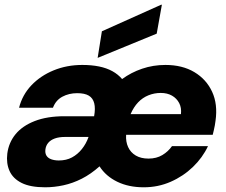

<svg xmlns="http://www.w3.org/2000/svg" viewBox="-20 -784 959 816"><path d="M172 12Q109 12 72 -6.5Q35 -25 20.5 -57.5Q6 -90 11 -131Q17 -178 46 -213.5Q75 -249 127.5 -269.5Q180 -290 254 -290H380Q386 -323 380.5 -345Q375 -367 357.5 -377.5Q340 -388 308 -388Q273 -388 245 -373Q217 -358 205 -326H61Q75 -381 113.5 -421.5Q152 -462 208 -485Q264 -508 330 -508Q369 -508 401 -501.5Q433 -495 457.5 -481.5Q482 -468 499 -448Q537 -476 584 -492Q631 -508 683 -508Q755 -508 806 -477.5Q857 -447 881.5 -394Q906 -341 896 -271Q895 -262 893 -251Q891 -240 888.5 -229.5Q886 -219 884 -211H516Q514 -182 524.5 -159Q535 -136 557 -123Q579 -110 611 -110Q645 -110 670 -125Q695 -140 711 -163H864Q841 -114 800 -74.5Q759 -35 705.5 -11.5Q652 12 591 12Q527 12 478.5 -11.5Q430 -35 403 -77Q366 -44 327.5 -24.5Q289 -5 249.5 3.5Q210 12 172 12ZM230 -102Q262 -102 286 -115Q310 -128 328 -150.5Q346 -173 356 -201V-202H257Q231 -202 213 -195.5Q195 -189 185 -177Q175 -165 173 -149Q171 -133 177.5 -122.5Q184 -112 198 -107Q212 -102 230 -102ZM535 -299H749Q752 -326 741.5 -346Q731 -366 711 -377.5Q691 -389 663 -389Q636 -389 611 -379Q586 -369 567 -349Q548 -329 535 -299ZM395 -538 413 -651 665 -764H668L646 -641Z"/></svg>

Font: DM Sans 36pt Black
Style: Italic
Weight: 900
Italic angle: -10°
Designer: Colophon Foundry, Jonny Pinhorn
Foundry: Colophon Foundry
Version: Version 4.004;gftools[0.9.30]